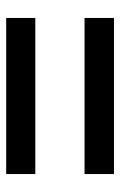

<svg xmlns="http://www.w3.org/2000/svg" viewBox="96 -683 388 620"><g transform="rotate(-90 290.0 -373.0)"><path d="M38 -453V-547H542V-453ZM38 -199V-294H542V-199Z"/></g></svg>

Font: Noto Sans JP Thin SemiBold
Style: Regular
Weight: 600
Version: Version 2.004-H2;hotconv 1.0.118;makeotfexe 2.5.65603